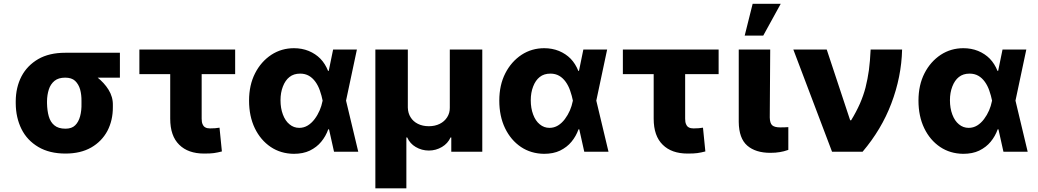

<svg xmlns="http://www.w3.org/2000/svg" viewBox="-20 -810 5542 1025"><path d="M64 -258.3V-270Q64.5 -343.8 94.7 -402.3Q125 -460 184.1 -494.6Q242.7 -528.3 328.1 -528.3Q337.4 -521 348.1 -502Q357.4 -484.4 375.5 -465.3Q393.6 -446.3 425.3 -437Q463.4 -425.8 498.5 -397.9Q536.6 -367.7 559.1 -331.5Q583.5 -292.5 582.5 -248.5V-238.8Q583 -168 553.2 -110.8Q522.9 -54.7 466.8 -22.5Q410.2 9.8 329.6 9.8Q244.1 9.8 184.6 -25.4Q124.5 -61 94.7 -121.1Q64.5 -182.1 64 -258.3ZM231 -270V-258.3Q231.9 -219.2 240.2 -189.5Q249 -158.2 270 -141.1Q291 -123 329.6 -123Q363.3 -123 381.3 -141.1Q399.4 -158.7 407.7 -189.5Q416 -220.2 415 -258.3V-270Q415.5 -304.2 407.7 -332.5Q399.9 -359.9 380.9 -378.4Q362.3 -395.5 328.1 -395.5Q292 -395.5 271 -378.4Q249.5 -360.4 240.7 -332.5Q231.4 -303.2 231 -270ZM328.1 -528.3H620.1V-395.5H328.1Z M724.1 -545.4H1235.4V-414.1H724.1ZM888.7 -176.3V-545.4H1056.6V-176.3Q1056.6 -157.2 1061.5 -147Q1066.9 -134.3 1076.2 -129.9Q1085.4 -124.5 1101.1 -124.5Q1115.2 -124.5 1128.9 -125.5Q1138.7 -126.5 1151.9 -128.4L1164.6 -1.5Q1142.1 4.4 1121.6 7.3Q1104 9.8 1069.8 9.8Q984.4 9.8 937 -37.1Q888.7 -84 888.7 -176.3Z M1548.3 11.2Q1478.5 10.3 1425.3 -25.4Q1371.1 -62 1340.3 -125.5Q1309.6 -189.5 1309.6 -272.9Q1309.6 -356 1341.8 -418.9Q1373.5 -481 1428.7 -517.6Q1482.9 -552.7 1549.3 -552.7Q1591.8 -552.7 1627.9 -538.1Q1664.6 -522.9 1690.4 -496.6Q1716.3 -469.7 1731.4 -431.6H1781.2L1827.1 -273.9L1892.6 0H1763.2L1702.1 -273.9Q1697.8 -297.4 1687.5 -327.1Q1678.7 -352.5 1664.1 -373Q1648.9 -394 1629.4 -405.3Q1608.9 -417 1582.5 -417Q1547.9 -417 1525.4 -398.9Q1502.9 -381.3 1490.2 -348.1Q1477.5 -315.4 1477.5 -274.9Q1477.5 -232.4 1490.2 -198.7Q1502.9 -164.6 1525.4 -146.5Q1547.9 -127.4 1577.6 -127.4Q1602.1 -127.4 1623 -140.1Q1643.1 -152.3 1659.7 -174.3Q1675.8 -195.8 1686.5 -220.7Q1696.3 -242.7 1702.1 -271.5L1758.3 -545.4H1885.3L1827.1 -271.5L1781.2 -119.6H1732.4Q1719.2 -82.5 1694.8 -53.2Q1671.4 -24.4 1633.8 -5.9Q1598.1 11.2 1548.3 11.2Z M2149.4 195.3H1983.9V-545.4H2157.2V-235.4Q2158.2 -205.6 2171.9 -184.1Q2185.5 -161.6 2210.9 -148.9Q2236.3 -136.2 2269.5 -136.2Q2302.2 -136.2 2327.6 -148.9Q2352.5 -161.1 2367.2 -184.1Q2381.8 -207 2381.3 -235.4V-545.4H2554.7V0H2389.2V-76.2H2385.3Q2370.6 -43.9 2339.4 -25.4Q2307.1 -6.3 2269.5 -6.3Q2231.4 -6.3 2199.2 -25.4Q2168.9 -43 2153.8 -76.2H2149.4Z M2884.3 11.2Q2814.5 10.3 2761.2 -25.4Q2707 -62 2676.3 -125.5Q2645.5 -189.5 2645.5 -272.9Q2645.5 -356 2677.7 -418.9Q2709.5 -481 2764.6 -517.6Q2818.8 -552.7 2885.3 -552.7Q2927.7 -552.7 2963.9 -538.1Q3000.5 -522.9 3026.4 -496.6Q3052.2 -469.7 3067.4 -431.6H3117.2L3163.1 -273.9L3228.5 0H3099.1L3038.1 -273.9Q3033.7 -297.4 3023.4 -327.1Q3014.6 -352.5 3000 -373Q2984.9 -394 2965.3 -405.3Q2944.8 -417 2918.5 -417Q2883.8 -417 2861.3 -398.9Q2838.9 -381.3 2826.2 -348.1Q2813.5 -315.4 2813.5 -274.9Q2813.5 -232.4 2826.2 -198.7Q2838.9 -164.6 2861.3 -146.5Q2883.8 -127.4 2913.6 -127.4Q2938 -127.4 2959 -140.1Q2979 -152.3 2995.6 -174.3Q3011.7 -195.8 3022.5 -220.7Q3032.2 -242.7 3038.1 -271.5L3094.2 -545.4H3221.2L3163.1 -271.5L3117.2 -119.6H3068.4Q3055.2 -82.5 3030.8 -53.2Q3007.3 -24.4 2969.7 -5.9Q2934.1 11.2 2884.3 11.2Z M3305.2 -545.4H3816.4V-414.1H3305.2ZM3469.7 -176.3V-545.4H3637.7V-176.3Q3637.7 -157.2 3642.6 -147Q3647.9 -134.3 3657.2 -129.9Q3666.5 -124.5 3682.1 -124.5Q3696.3 -124.5 3710 -125.5Q3719.7 -126.5 3732.9 -128.4L3745.6 -1.5Q3723.1 4.4 3702.6 7.3Q3685.1 9.8 3650.9 9.8Q3565.4 9.8 3518.1 -37.1Q3469.7 -84 3469.7 -176.3Z M3923.8 -158.7V-545.4H4091.8L4089.4 -182.6Q4090.3 -151.9 4102.5 -141.1Q4115.2 -129.9 4145 -129.9Q4164.1 -129.9 4170.4 -130.4Q4173.3 -130.9 4179.4 -130.9Q4185.5 -130.9 4188.5 -131.3V-9.8Q4163.6 -1 4143.1 2Q4121.1 5.9 4092.3 5.9Q4013.7 5.9 3969.2 -32.7Q3924.8 -71.3 3923.8 -158.7ZM4054.7 -620.1H3955.6L3998 -789.6H4147.9Z M4585 0H4421.9L4215.3 -545.4H4393.6L4518.6 -168H4523.9Q4550.8 -211.9 4570.8 -256.8Q4589.8 -300.8 4600.6 -342.3Q4612.3 -389.2 4618.7 -435.5Q4625 -482.9 4627.9 -545.4H4795.9Q4792.5 -399.9 4738.3 -257.3Q4686 -119.1 4585 0Z M5122.1 11.2Q5052.2 10.3 4999 -25.4Q4944.8 -62 4914.1 -125.5Q4883.3 -189.5 4883.3 -272.9Q4883.3 -356 4915.5 -418.9Q4947.3 -481 5002.4 -517.6Q5056.6 -552.7 5123 -552.7Q5165.5 -552.7 5201.7 -538.1Q5238.3 -522.9 5264.2 -496.6Q5290 -469.7 5305.2 -431.6H5355L5400.9 -273.9L5466.3 0H5336.9L5275.9 -273.9Q5271.5 -297.4 5261.2 -327.1Q5252.4 -352.5 5237.8 -373Q5222.7 -394 5203.1 -405.3Q5182.6 -417 5156.2 -417Q5121.6 -417 5099.1 -398.9Q5076.7 -381.3 5064 -348.1Q5051.3 -315.4 5051.3 -274.9Q5051.3 -232.4 5064 -198.7Q5076.7 -164.6 5099.1 -146.5Q5121.6 -127.4 5151.4 -127.4Q5175.8 -127.4 5196.8 -140.1Q5216.8 -152.3 5233.4 -174.3Q5249.5 -195.8 5260.3 -220.7Q5270 -242.7 5275.9 -271.5L5332 -545.4H5459L5400.9 -271.5L5355 -119.6H5306.2Q5293 -82.5 5268.6 -53.2Q5245.1 -24.4 5207.5 -5.9Q5171.9 11.2 5122.1 11.2Z"/></svg>

Font: My Font
Style: Regular
Weight: 500
Designer: Rasmus Andersson
Foundry: rsms
Version: Version 0.001